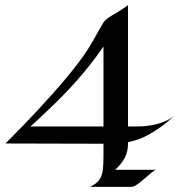

<svg xmlns="http://www.w3.org/2000/svg" viewBox="-20 -724 704 744"><path d="M658 -278C624 -246 560 -234 515 -234H476V-704L453 -688C429 -671 390 -654 381 -637C361 -604 343 -569 323 -537C239 -402 1 -168 1 -168C1 -168 254 -167 381 -167V-154C381 -54 383 -27 329 0H490C514 0 569 -64 585 -66H426C455 -92 476 -123 476 -166V-173C490 -176 505 -180 519 -185C568 -204 620 -241 658 -278ZM98 -234C113 -247 146 -278 153 -285C247 -372 317 -451 381 -544V-234Z"/></svg>

Font: Fondamento
Style: Regular
Weight: 400
Designer: Astigmatic (AOETI)
Foundry: Astigmatic (AOETI)
Version: Version 1.001